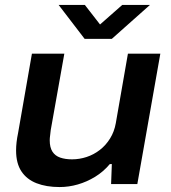

<svg xmlns="http://www.w3.org/2000/svg" viewBox="-20 -744 690 776"><path d="M221 12Q167 12 127.5 -3.5Q88 -19 66.5 -51.5Q45 -84 45 -136Q45 -152 47 -169.5Q49 -187 53 -206L109 -527H240L185 -218Q184 -206 182.5 -196Q181 -186 181 -177Q181 -148 192 -131Q203 -114 223.5 -107Q244 -100 271 -100Q301 -100 330 -109.5Q359 -119 383.5 -138Q408 -157 425 -184.5Q442 -212 448 -246L497 -527H628L535 0H429L432 -81H424Q398 -50 364.5 -29.5Q331 -9 294.5 1.5Q258 12 221 12ZM586 -724 432 -587H322L217 -724H323L403 -621H357L474 -724Z"/></svg>

Font: Archivo SemiExpanded SemiBold
Style: Italic
Weight: 600
Width: 6
Italic angle: -10°
Designer: Hector Gatti
Foundry: Omnibus-Type
Version: Version 2.001